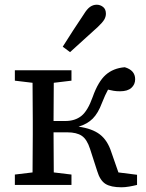

<svg xmlns="http://www.w3.org/2000/svg" viewBox="-20 -784 618 814"><path d="M392 -59 362 -152Q349 -193 327 -208Q305 -223 265 -223H207Q207 -183 207.5 -137.5Q208 -92 208 -53L283 -44V0H43V-44L118 -53Q118 -91 118.5 -135Q119 -179 119 -215V-271Q119 -307 118.5 -351Q118 -395 118 -433L43 -442V-486H283V-442L208 -433Q208 -396 207.5 -353Q207 -310 207 -271H257Q298 -271 325 -292.5Q352 -314 373 -373Q396 -438 428 -466.5Q460 -495 509 -499Q553 -486 553 -448Q553 -426 537 -411.5Q521 -397 489 -397Q474 -397 462 -399Q450 -401 438 -404Q432 -393 425.5 -379Q419 -365 412 -347Q396 -304 373 -281Q350 -258 313 -247Q371 -239 403.5 -214Q436 -189 452 -139L482 -53L561 -43V0Q545 4 527.5 7Q510 10 495 10Q450 10 427 -4.5Q404 -19 392 -59ZM246 -586Q268 -621 290 -655Q312 -689 335 -723Q349 -746 362 -755Q375 -764 390 -764Q405 -764 417 -754.5Q429 -745 429 -726Q429 -713 422 -701Q415 -689 395 -670Q365 -643 336 -616.5Q307 -590 277 -563Z"/></svg>

Font: Source Serif 4 SmText
Style: Regular
Weight: 400
Designer: Frank Grießhammer
Foundry: Adobe
Version: Version 4.005;hotconv 1.1.0;makeotfexe 2.6.0